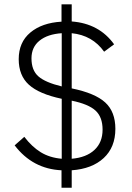

<svg xmlns="http://www.w3.org/2000/svg" viewBox="-20 -800 621 902"><path d="M269 82V0Q133.3 -6.3 48.8 -117.2L94.2 -157.2Q129.9 -110.4 171.6 -84.7Q213.4 -59.1 270 -54.2V-335.9Q163.6 -358.4 115.7 -401.9Q67.9 -445.3 67.9 -522Q67.9 -601.6 122.6 -647.2Q177.2 -692.9 269 -698.2V-779.8H316.9V-699.2Q445.8 -689.5 516.1 -591.8L469.2 -557.1Q414.1 -634.3 316.9 -644V-384.8Q426.8 -362.3 474.4 -318.6Q522 -274.9 522 -194.8Q522 -108.4 467.3 -57.6Q412.6 -6.8 316.9 0V82ZM270 -394V-644Q203.6 -639.6 165.8 -609.1Q127.9 -578.6 127.9 -525.9Q127.9 -469.7 160.4 -441.2Q192.9 -412.6 270 -394ZM316.9 -54.2Q385.7 -60.1 423.8 -95.7Q461.9 -131.3 461.9 -190.9Q461.9 -250 428.7 -280.5Q395.5 -311 316.9 -327.1Z"/></svg>

Font: Anuphan Light
Style: Regular
Weight: 300
Designer: Mike Abbink, Paul van der Laan, Pieter van Rosmalen, Mint Tantisuwanna
Foundry: Bold Monday; Cadson Demak
Version: Version 3.002;hotconv 1.0.109;makeotfexe 2.5.65596